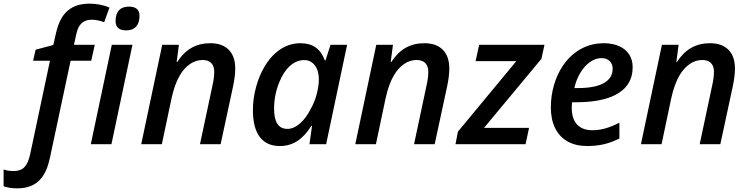

<svg xmlns="http://www.w3.org/2000/svg" viewBox="-128 -785 4071 1045"><path d="M-108.4 229V137.7Q-82 146 -55.7 146Q-25.9 146 -7.6 134.8Q10.7 123.5 22.5 97.7Q31.2 78.1 36.1 54.7L144 -454.6H52.2L65.9 -514.6L162.1 -540L175.3 -598.6Q186.5 -649.9 205.8 -684.1Q225.1 -718.3 254.9 -737.8Q295.9 -765.1 360.4 -765.1Q387.7 -765.1 415.5 -759.8Q443.4 -754.4 467.8 -744.1L439 -664.1Q402.3 -677.7 371.1 -677.7Q337.4 -677.7 316.9 -659.4Q296.4 -641.1 287.6 -600.6L274.4 -541H387.7L368.7 -454.6H256.3L143.6 74.7Q136.7 104.5 128.9 127Q106.9 185.1 66.9 212.6Q26.9 240.2 -35.2 240.2Q-74.2 240.2 -108.4 229ZM480.5 -541H592.8L478.5 0H366.2ZM501 -670.4Q501 -709 519.5 -729Q538.1 -749 573.7 -749Q631.3 -749 631.3 -698.7Q631.3 -660.6 612.8 -640.1Q594.2 -619.6 559.6 -619.6Q529.8 -619.6 515.4 -632.3Q501 -645 501 -670.4Z M754.9 -541H845.7L833.5 -447.3H836.4Q870.1 -499.5 914.6 -524.7Q959 -549.8 1016.6 -549.8Q1082 -549.8 1117.2 -513.9Q1152.3 -478 1152.3 -412.6Q1152.3 -369.1 1140.1 -313L1072.8 0H960.4L1028.8 -321.3Q1038.1 -361.8 1038.1 -394.5Q1038.1 -425.3 1021.7 -441.9Q1005.4 -458.5 974.1 -458.5Q938.5 -458.5 906.5 -436.8Q874.5 -415 851.1 -375.5Q822.8 -328.1 805.7 -250L752.9 0H640.6Z M1248.5 -185.5Q1248.5 -247.1 1264.9 -308.6Q1281.2 -370.1 1311 -421.1Q1340.8 -472.2 1379.4 -502.9Q1436.5 -549.8 1507.3 -549.8Q1557.1 -549.8 1589.8 -526.9Q1622.6 -503.9 1640.1 -456.1H1643.6L1670.9 -541H1761.2L1647 0H1556.2L1570.3 -100.1H1566.9Q1531.7 -44.4 1490 -17.3Q1448.2 9.8 1395 9.8Q1322.8 9.8 1285.6 -39.8Q1248.5 -89.4 1248.5 -185.5ZM1563 -191.9Q1584 -228.5 1595.7 -272.7Q1607.4 -316.9 1607.4 -352.1Q1607.4 -381.3 1599.1 -404.3Q1590.8 -427.2 1574.7 -440.9Q1556.2 -458 1528.3 -458Q1485.8 -458 1450.4 -426.5Q1415 -395 1391.6 -336.4Q1363.8 -267.1 1363.8 -193.8Q1363.8 -137.7 1381.8 -110.6Q1399.9 -83.5 1436.5 -83.5Q1470.7 -83.5 1504.4 -112.8Q1538.1 -142.1 1563 -191.9Z M1919.9 -541H2010.7L1998.5 -447.3H2001.5Q2035.2 -499.5 2079.6 -524.7Q2124 -549.8 2181.6 -549.8Q2247.1 -549.8 2282.2 -513.9Q2317.4 -478 2317.4 -412.6Q2317.4 -369.1 2305.2 -313L2237.8 0H2125.5L2193.8 -321.3Q2203.1 -361.8 2203.1 -394.5Q2203.1 -425.3 2186.8 -441.9Q2170.4 -458.5 2139.2 -458.5Q2103.5 -458.5 2071.5 -436.8Q2039.6 -415 2016.1 -375.5Q1987.8 -328.1 1970.7 -250L1918 0H1805.7Z M2364.3 -68.4 2682.1 -452.1H2460.4L2480 -541H2835.4L2818.8 -464.8L2506.3 -88.9H2751.5L2732.4 0H2351.1Z M2870.1 -200.2Q2870.1 -263.2 2887 -321.5Q2903.8 -379.9 2935.5 -427.2Q2967.3 -474.6 3010.7 -504.4Q3076.2 -549.8 3158.2 -549.8Q3206.1 -549.8 3241.7 -533.9Q3277.3 -518.1 3296.4 -488.5Q3315.4 -459 3315.4 -419.4Q3315.4 -367.7 3291 -329.3Q3266.6 -291 3218.8 -267.1Q3140.6 -228.5 3007.8 -228.5H2985.8Q2983.9 -216.8 2983.9 -198.7Q2983.9 -138.7 3012.7 -107.4Q3041.5 -76.2 3096.7 -76.2Q3131.3 -76.2 3166.7 -86.2Q3202.1 -96.2 3243.2 -117.2V-31.2Q3199.7 -9.3 3158.4 0.2Q3117.2 9.8 3067.4 9.8Q3005.4 9.8 2961.2 -15.1Q2917 -40 2893.6 -87.4Q2870.1 -134.8 2870.1 -200.2ZM3206.5 -411.1Q3206.5 -436.5 3190.4 -452.6Q3174.3 -468.8 3145.5 -468.8Q3113.8 -468.8 3083.7 -447.8Q3053.7 -426.8 3031 -389.4Q3008.3 -352.1 2998 -305.7H3017.6Q3110.4 -305.7 3158.4 -332.8Q3206.5 -359.9 3206.5 -411.1Z M3474.6 -541H3565.4L3553.2 -447.3H3556.2Q3589.8 -499.5 3634.3 -524.7Q3678.7 -549.8 3736.3 -549.8Q3801.8 -549.8 3836.9 -513.9Q3872.1 -478 3872.1 -412.6Q3872.1 -369.1 3859.9 -313L3792.5 0H3680.2L3748.5 -321.3Q3757.8 -361.8 3757.8 -394.5Q3757.8 -425.3 3741.5 -441.9Q3725.1 -458.5 3693.8 -458.5Q3658.2 -458.5 3626.2 -436.8Q3594.2 -415 3570.8 -375.5Q3542.5 -328.1 3525.4 -250L3472.7 0H3360.4Z"/></svg>

Font: Viking Open Sans Light
Style: Bold Italic
Weight: 600
Italic angle: -12°
Foundry: Ascender Corporation
Version: Version 2.000